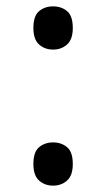

<svg xmlns="http://www.w3.org/2000/svg" viewBox="-20 -570 334 604"><path d="M147 -414Q121 -414 103 -430Q85 -446 85 -482Q85 -520 103 -535Q121 -550 147 -550Q173 -550 191 -535Q209 -520 209 -482Q209 -446 191 -430Q173 -414 147 -414ZM147 14Q121 14 103 -2Q85 -18 85 -54Q85 -92 103 -107Q121 -122 147 -122Q173 -122 191 -107Q209 -92 209 -54Q209 -18 191 -2Q173 14 147 14Z"/></svg>

Font: hindi15
Style: Regular
Weight: 400
Designer: Jelle Bosma - Monotype Design Team
Foundry: Monotype Imaging Inc.
Version: Version 2.006